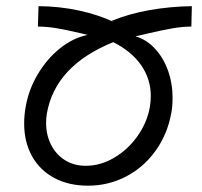

<svg xmlns="http://www.w3.org/2000/svg" viewBox="-20 -576 640 608"><path d="M56.5 -185Q56.5 -212 61.5 -238.5Q70.5 -291.5 99.2 -340.2Q128 -389 169.5 -422.5Q211 -456 257.5 -465.5L234.5 -471Q189.5 -481.5 160.2 -486.5Q131 -491.5 100 -492L102 -556.5Q168 -556 229.5 -542.8Q291 -529.5 341 -506L333.5 -510Q390 -533 454.8 -544.2Q519.5 -555.5 587.5 -556.5L586 -492Q555.5 -491.5 524.5 -486Q493.5 -480.5 448 -470Q441.5 -468.5 431.8 -466Q422 -463.5 409 -461Q443.5 -451 470.2 -422.5Q497 -394 511.8 -353Q526.5 -312 526.5 -266Q526.5 -240 522.5 -218.5Q510.5 -151.5 473 -99Q435.5 -46.5 379.5 -17.2Q323.5 12 258.5 12Q197.5 12 151.8 -12.5Q106 -37 81.2 -81.8Q56.5 -126.5 56.5 -185ZM454.5 -237Q457.5 -255 457.5 -272Q457.5 -325.5 427 -369.5Q396.5 -413.5 338.5 -442.5Q155 -368 128.5 -217Q126 -204 126 -186.5Q126 -149 141.5 -118Q157 -87 185.5 -69Q214 -51 251.5 -51Q298.5 -51 342 -76.8Q385.5 -102.5 415.8 -145.5Q446 -188.5 454.5 -237Z"/></svg>

Font: JuliaMono ExtraBoldItalic
Style: Regular
Weight: 800
Italic angle: -9°
Monospace: yes
Designer: cormullion
Foundry: corm
Version: Version 0.049; ttfautohint (v1.8.4)